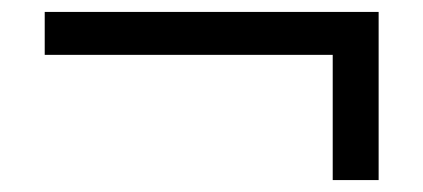

<svg xmlns="http://www.w3.org/2000/svg" viewBox="-20 -419 710 322"><path d="M538 -117V-327H55V-399H615V-117Z"/></svg>

Font: Easer Grotesk Light
Style: Regular
Weight: 300
Designer: Boardeaser, Bonnie Shaver-Troup, Thomas Jockin
Foundry: Lexend
Version: Version 1.008;Glyphs 3.1.2 (3151)